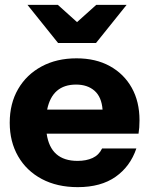

<svg xmlns="http://www.w3.org/2000/svg" viewBox="-20 -760 614 790"><path d="M300 10Q215 10 152 -23.5Q89 -57 54.5 -117Q20 -177 20 -255Q20 -334 54.5 -393.5Q89 -453 151 -486.5Q213 -520 295 -520Q374 -520 432 -488Q490 -456 522 -399Q554 -342 554 -265Q554 -249 553 -235.5Q552 -222 550 -210H172Q188 -98 299 -98Q335 -98 361 -110Q387 -122 400 -149H541Q516 -75 455.5 -32.5Q395 10 300 10ZM293 -412Q195 -412 174 -309H402Q398 -361 369 -386.5Q340 -412 293 -412ZM219 -583 93 -740H218L297 -669L376 -740H501L375 -583Z"/></svg>

Font: Instrument Sans
Style: Bold
Weight: 700
Designer: Rodrigo Fuenzalida
Foundry: fragTYPE
Version: Version 1.000; ttfautohint (v1.8.4.7-5d5b);gftools[0.9.28]